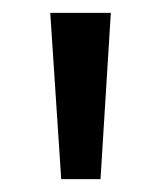

<svg xmlns="http://www.w3.org/2000/svg" viewBox="-20 -734 248 298"><path d="M152 -714 136 -456H75L58 -714Z"/></svg>

Font: Noto Sans Arabic ExtraCondensed
Style: Regular
Weight: 400
Width: 2
Designer: Monotype Design Team, Nadine Chahine, Nizar Qandah and Khaled Hosny
Foundry: Monotype Imaging Inc.
Version: Version 2.012